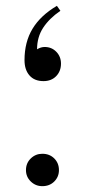

<svg xmlns="http://www.w3.org/2000/svg" viewBox="-20 -619 294 658"><path d="M187 -582Q149 -556 128 -524Q107 -492 107 -450Q120 -458 133 -458Q157 -458 173 -441.5Q189 -425 189 -401Q189 -375 172.5 -358Q156 -341 129 -341Q98 -341 81 -360.5Q64 -380 64 -413Q64 -475 91.5 -520.5Q119 -566 175 -599ZM69 -36Q69 -60 85.5 -76Q102 -92 125 -92Q150 -92 166 -76Q182 -60 182 -36Q182 -13 166 3Q150 19 125 19Q102 19 85.5 3Q69 -13 69 -36Z"/></svg>

Font: El Messiri Medium
Style: Regular
Weight: 500
Designer: Mohamed Gaber
Foundry: Kief Type Foundry
Version: Version 2.007